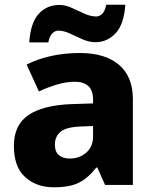

<svg xmlns="http://www.w3.org/2000/svg" viewBox="-20 -785 654 815"><path d="M319 -560Q426 -560 485 -510Q544 -460 544 -364V0H426L393 -74H389Q354 -29 315 -9.5Q276 10 208 10Q135 10 87 -33Q39 -76 39 -166Q39 -254 100 -296Q161 -338 281 -343L375 -346V-362Q375 -402 354.5 -420Q334 -438 299 -438Q262 -438 223 -426.5Q184 -415 145 -397L93 -511Q138 -534 195.5 -547Q253 -560 319 -560ZM324 -248Q262 -246 237.5 -226Q213 -206 213 -171Q213 -140 230.5 -126Q248 -112 276 -112Q317 -112 346 -137Q375 -162 375 -206V-250ZM104 -605Q110 -689 144.5 -726.5Q179 -764 232 -764Q258 -764 285 -751.5Q312 -739 338.5 -727Q365 -715 389 -715Q401 -715 413 -725.5Q425 -736 431 -765H512Q506 -681 470.5 -643.5Q435 -606 386 -606Q358 -606 330.5 -618Q303 -630 277 -642.5Q251 -655 227 -655Q215 -655 203 -644.5Q191 -634 185 -605Z"/></svg>

Font: Noto Sans Thaana ExtraBold
Style: Regular
Weight: 800
Designer: David Williams
Foundry: Google Inc.
Version: Version 3.001; ttfautohint (v1.8.4.7-5d5b)